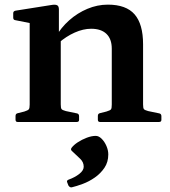

<svg xmlns="http://www.w3.org/2000/svg" viewBox="-20 -526 732 828"><path d="M462 -316Q462 -358 439 -380Q416 -402 373 -402Q339 -402 302 -385.5Q265 -369 232 -340L219 -365Q243 -407 278.5 -438.5Q314 -470 357 -488Q400 -506 445 -506Q524 -506 560.5 -464Q597 -422 597 -335V0H462ZM108 0V-313H242V0ZM56 0Q47 0 47 -10V-26Q47 -36 57 -38L85 -45Q101 -50 104.5 -55Q108 -60 108 -75V-180H242V-76Q242 -60 245.5 -55.5Q249 -51 264 -47L312 -37Q321 -35 321 -25V-9Q321 0 311 0ZM411 0Q402 0 402 -10V-26Q402 -36 411 -38L439 -45Q456 -50 459 -55Q462 -60 462 -75V-180H597V-76Q597 -60 600.5 -55.5Q604 -51 619 -47L667 -37Q676 -35 676 -25V-9Q676 0 666 0ZM108 -313V-462L126 -423L46 -439Q37 -440 37 -450V-469Q37 -478 47 -480L205 -505Q220 -507 227 -503Q234 -499 234 -485V-379L242 -362V-313ZM289 282Q281 283 275 274L270 261Q266 253 275 249Q303 239 322 224Q341 209 341 193Q341 173 325.5 158.5Q310 144 290 125Q283 119 289 111Q298 99 315.5 87.5Q333 76 354 68Q375 60 393 60Q406 60 418.5 72.5Q431 85 439 103.5Q447 122 447 140Q447 173 430.5 197.5Q414 222 389 239.5Q364 257 337 267Q310 277 289 282Z"/></svg>

Font: Hahmlet SemiBold
Style: Regular
Weight: 600
Version: Version 1.002